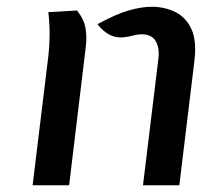

<svg xmlns="http://www.w3.org/2000/svg" viewBox="-20 -548 631 568"><path d="M403 0 448.5 -373.5Q452.5 -405.5 440.8 -426Q429 -446.5 399.5 -446.5Q388 -446.5 378.8 -444Q369.5 -441.5 355.5 -439Q327.5 -434 306.2 -444.2Q285 -454.5 268.5 -476.5Q324.5 -507 362 -517.5Q399.5 -528 428.5 -528Q467 -528 498.5 -512.5Q530 -497 546.2 -462Q562.5 -427 555 -367L510.5 0ZM76.5 0 123.5 -386Q126.5 -414 126.8 -445.5Q127 -477 123 -512L208 -517Q229 -490 233.2 -463.5Q237.5 -437 233.5 -407L184.5 0Z"/></svg>

Font: Expletus Sans Medium
Style: Italic
Weight: 500
Italic angle: -7°
Version: Version 7.500